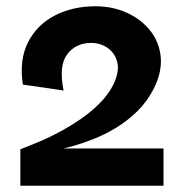

<svg xmlns="http://www.w3.org/2000/svg" viewBox="-20 -593 587 613"><path d="M45 0V-116Q46 -117 63 -123.5Q80 -130 108.5 -142Q137 -154 170.5 -172Q204 -190 237 -212.5Q270 -235 297.5 -262.5Q325 -290 341 -321Q362 -364 354.5 -394Q347 -424 323.5 -440Q300 -456 271 -456Q222 -456 194.5 -419.5Q167 -383 183 -304L53 -323Q41 -402 69.5 -458Q98 -514 155 -543.5Q212 -573 285 -573Q339 -573 384.5 -552.5Q430 -532 459 -496Q488 -460 493 -412.5Q498 -365 472 -312Q451 -270 419 -238.5Q387 -207 350.5 -185Q314 -163 279.5 -149.5Q245 -136 219 -128.5Q193 -121 182 -119H502V0Z"/></svg>

Font: Darker Grotesque Light Black
Style: Regular
Weight: 900
Version: Version 1.000;gftools[0.9.28]